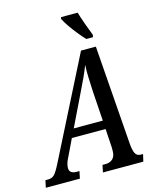

<svg xmlns="http://www.w3.org/2000/svg" viewBox="-176 -1021 898 1111"><g transform="rotate(-15 272.5 -465.5)"><path d="M-42 0 -33 -43H-16Q7 -43 21.5 -58Q36 -73 60 -121L360 -714H449L493 -122Q496 -82 505.5 -62.5Q515 -43 539 -43H552L542 0H300L309 -43H328Q354 -43 370.5 -58.5Q387 -74 387 -107Q387 -111 387 -117Q387 -123 387 -127L380 -239H178L128 -135Q118 -116 114.5 -101.5Q111 -87 111 -77Q111 -43 154 -43H171L162 0ZM295 -480 203 -290H377L365 -471Q363 -515 361.5 -553.5Q360 -592 362 -628Q348 -592 333 -559.5Q318 -527 295 -480ZM407 -771Q388 -791 366.5 -817.5Q345 -844 326 -871.5Q307 -899 296 -921L299 -931H398Q407 -900 422.5 -857Q438 -814 450 -784L447 -771Z"/></g></svg>

Font: Noto Serif ExtraCondensed Medium
Style: Italic
Weight: 500
Width: 2
Italic angle: -12°
Designer: Monotype Design Team
Foundry: Monotype Imaging Inc.
Version: Version 2.013; ttfautohint (v1.8.4.7-5d5b)